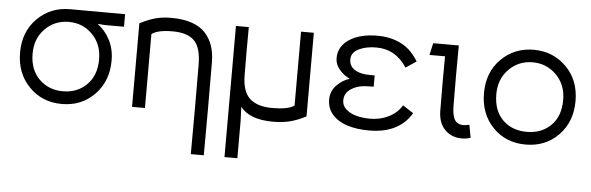

<svg xmlns="http://www.w3.org/2000/svg" viewBox="-47 -635 3100 1007"><g transform="rotate(5 1503.5 -132.0)"><path d="M109.9 -232.9Q109.9 -148.9 159.7 -99.4Q209.5 -49.8 285.2 -49.8Q360.8 -49.8 410.4 -99.1Q460 -148.4 460 -232.9Q460 -313 409.4 -364Q358.9 -415 285.2 -415Q211.4 -415 160.6 -364Q109.9 -313 109.9 -232.9ZM43.9 -232.9Q43.9 -342.8 113.5 -412.4Q183.1 -481.9 285.2 -481.9Q495.1 -481.9 575.2 -481V-415H474.1L436 -418Q476.6 -387.7 501.2 -340.3Q525.9 -293 525.9 -232.9Q525.9 -124 457.5 -53.5Q389.2 17.1 285.2 17.1Q181.2 17.1 112.5 -53.5Q43.9 -124 43.9 -232.9Z M721.7 0H653.8V-439.9Q699.7 -463.4 735.6 -473.1Q771.5 -482.9 819.8 -482.9Q881.3 -482.9 926.8 -467.3Q972.2 -451.7 998.5 -422.6Q1024.9 -393.6 1037.6 -356Q1050.3 -318.4 1050.8 -271Q1052.2 -25.4 1050.8 220.2H982.4Q983.9 -15.6 982.4 -252Q981.9 -340.3 946 -376.7Q910.2 -413.1 830.6 -413.1Q753.9 -413.1 721.7 -389.2Z M1502.4 -470.2H1569.8V-29.8Q1525.4 -6.8 1486.1 3.2Q1446.8 13.2 1397.5 13.2Q1272.5 13.2 1224.6 -50.8L1227.5 23.9V220.2H1159.7V-470.2H1227.5Q1226.1 -343.8 1227.5 -217.8Q1228 -130.9 1268.1 -94.5Q1308.1 -58.1 1387.7 -58.1Q1470.2 -58.1 1502.4 -81.1Z M2125.5 -95.2Q2059.1 15.1 1903.3 15.1Q1838.4 15.1 1789.1 -0.2Q1739.7 -15.6 1710 -48.6Q1680.2 -81.5 1680.2 -128.9Q1680.2 -172.4 1710.2 -203.6Q1740.2 -234.9 1778.3 -246.1Q1747.1 -260.7 1723.6 -287.8Q1700.2 -314.9 1700.2 -348.1Q1700.2 -410.6 1756.6 -447.3Q1813 -483.9 1903.3 -483.9Q1957 -483.9 1999.3 -468.8Q2041.5 -453.6 2069.6 -428.7Q2097.7 -403.8 2120.1 -367.2L2064.5 -330.1Q2005.4 -421.9 1903.3 -421.9Q1848.6 -421.9 1810.5 -402.8Q1772.5 -383.8 1772.5 -348.1Q1772.5 -315.4 1797.4 -297.1Q1822.3 -278.8 1864.3 -275.9Q1882.3 -274.9 1907.2 -274.9V-215.8Q1882.3 -215.8 1864.3 -214.8Q1818.8 -212.4 1786.6 -190.2Q1754.4 -168 1754.4 -129.9Q1754.4 -102.1 1776.9 -82.8Q1799.3 -63.5 1832 -55.2Q1864.7 -46.9 1903.3 -46.9Q1956.1 -46.9 2000.5 -69.1Q2044.9 -91.3 2069.3 -131.8Z M2390.1 14.2Q2336.4 14.2 2301.3 -21.7Q2266.1 -57.6 2266.1 -123Q2264.6 -290.5 2266.1 -407.2H2184.1L2198.2 -470.2H2333Q2331.5 -301.8 2333 -157.2Q2333 -134.8 2335.2 -118.7Q2337.4 -102.5 2343.3 -87.4Q2349.1 -72.3 2361.6 -64.5Q2374 -56.6 2392.1 -56.2Q2408.2 -56.2 2424.3 -61L2437 6.8Q2415.5 14.2 2390.1 14.2Z M2551.3 -232.9Q2551.3 -146.5 2600.3 -98.1Q2649.4 -49.8 2727.1 -49.8Q2804.7 -49.8 2854 -98.4Q2903.3 -147 2903.3 -232.9Q2903.3 -313 2852.1 -364.5Q2800.8 -416 2727.1 -416Q2653.3 -416 2602.3 -364.5Q2551.3 -313 2551.3 -232.9ZM2486.3 -232.9Q2486.3 -342.8 2555.7 -412.4Q2625 -481.9 2727.1 -481.9Q2829.1 -481.9 2898.7 -412.4Q2968.3 -342.8 2968.3 -232.9Q2968.3 -123.5 2899.9 -53.2Q2831.5 17.1 2727.1 17.1Q2622.6 17.1 2554.4 -53.2Q2486.3 -123.5 2486.3 -232.9Z"/></g></svg>

Font: Kreadon
Style: Regular
Weight: 400
Designer: kohakuno
Foundry: StudioGnu
Version: Version 1.000;Glyphs 3.1.2 (3151)